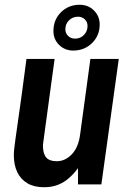

<svg xmlns="http://www.w3.org/2000/svg" viewBox="-20 -773 541 805"><path d="M165 12Q123 12 95 -4.5Q67 -21 52.5 -51Q38 -81 38 -123Q38 -130 38.5 -137Q39 -144 40.5 -157Q42 -170 45.5 -195Q49 -220 55 -262Q61 -304 70 -368.5Q79 -433 91 -526H209Q197 -440 189 -379.5Q181 -319 175.5 -280Q170 -241 167 -218Q164 -195 162.5 -184Q161 -173 160.5 -169Q160 -165 160 -163Q160 -129 173.5 -113Q187 -97 218 -97Q253 -97 281 -126Q309 -155 316 -210L359 -526H478L405 0H307V-68Q291 -46 270.5 -27.5Q250 -9 224 1.5Q198 12 165 12ZM287 -561Q252 -561 228 -584.5Q204 -608 204 -643Q204 -690 235.5 -721.5Q267 -753 314 -753Q350 -753 374 -729Q398 -705 398 -670Q398 -624 366 -592.5Q334 -561 287 -561ZM295 -611Q317 -611 332 -626.5Q347 -642 347 -664Q347 -681 335.5 -692Q324 -703 307 -703Q285 -703 269.5 -688Q254 -673 254 -650Q254 -634 265.5 -622.5Q277 -611 295 -611Z"/></svg>

Font: Archivo Narrow
Style: Bold Italic
Weight: 700
Italic angle: -8°
Designer: Hector Gatti
Foundry: Omnibus-Type
Version: Version 3.002